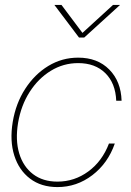

<svg xmlns="http://www.w3.org/2000/svg" viewBox="-20 -760 538 788"><path d="M215.8 7.8Q148.9 7.8 103.3 -26.9Q57.6 -61.5 38.6 -121.8Q19.5 -182.1 32.2 -259.3Q44.9 -335.9 83.5 -395.5Q122.1 -455.1 178.2 -489.3Q234.4 -523.4 300.8 -523.4Q380.4 -523.4 428.5 -474.6Q476.6 -425.8 479 -346.7H457Q454.1 -418.5 412.4 -459.7Q370.6 -501 300.8 -501Q240.2 -501 188.7 -469.5Q137.2 -438 101.8 -382.8Q66.4 -327.6 54.2 -255.9Q42.5 -185.1 58.8 -130.6Q75.2 -76.2 115.5 -45.4Q155.8 -14.6 215.8 -14.6Q285.6 -14.6 342.5 -56.4Q399.4 -98.1 427.2 -170.9H451.2Q422.9 -89.8 358.9 -41Q294.9 7.8 215.8 7.8ZM232.4 -739.7 318.4 -625 443.8 -739.7H472.2V-739.3L325.7 -606H304.2L203.6 -739.3V-739.7Z"/></svg>

Font: Inter Display Thin
Style: Italic
Weight: 100
Italic angle: -9.39999°
Designer: Rasmus Andersson
Foundry: rsms
Version: Version 4.000;git-a52131595